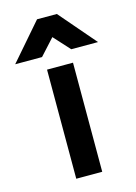

<svg xmlns="http://www.w3.org/2000/svg" viewBox="-178 -788 604 850"><g transform="rotate(-15 124.0 -363.5)"><path d="M78.5 -726.8H169.2L313.2 -559.5H190.5L123.5 -633L56.5 -559.5H-66.5ZM63.5 -500H182.5V0H63.5Z"/></g></svg>

Font: Haskoy
Style: Regular
Weight: 400
Designer: Ertekin Erdin
Foundry: Ertekin Erdin
Version: Version 1.500